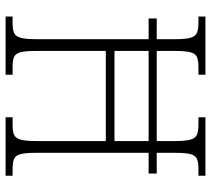

<svg xmlns="http://www.w3.org/2000/svg" viewBox="-54 -700 754 686"><g transform="rotate(90 323.0 -357.0)"><path d="M39 0V-25H63Q86 -25 98 -30.5Q110 -36 115 -54Q120 -72 120 -109V-511H46V-540H120V-605Q120 -642 115 -660Q110 -678 97.5 -683.5Q85 -689 61 -689H39V-714H247V-689H219Q196 -689 183.5 -683.5Q171 -678 166.5 -660Q162 -642 162 -605V-540H484V-605Q484 -642 479 -660Q474 -678 461.5 -683.5Q449 -689 425 -689H399V-714H608V-689H583Q560 -689 547.5 -683.5Q535 -678 530.5 -660Q526 -642 526 -605V-540H600V-511H526V-108Q526 -72 530.5 -54Q535 -36 547.5 -30.5Q560 -25 583 -25H608V0H399V-25H426Q450 -25 462 -30.5Q474 -36 479 -54Q484 -72 484 -109V-358H162V-109Q162 -72 166.5 -54Q171 -36 183 -30.5Q195 -25 219 -25H247V0ZM162 -389H484V-511H162Z"/></g></svg>

Font: Noto Serif Sinhala Condensed ExtraLight
Style: Regular
Weight: 200
Width: 3
Designer: Jelle Bosma - Monotype Design Team
Foundry: Monotype Imaging Inc.
Version: Version 2.007; ttfautohint (v1.8.4.7-5d5b)